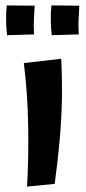

<svg xmlns="http://www.w3.org/2000/svg" viewBox="-20 -685 318 709"><path d="M182 -6 80 4Q86 -105 84 -222Q82 -339 68 -452L206 -468Q210 -387 208.5 -315.5Q207 -244 200.5 -169.5Q194 -95 182 -6ZM6 -555Q3 -581 2.5 -610.5Q2 -640 5 -665L108 -664Q106 -636 105 -610.5Q104 -585 106 -558ZM171 -555Q168 -581 167.5 -610.5Q167 -640 170 -665L273 -664Q271 -636 270 -610.5Q269 -585 271 -558Z"/></svg>

Font: Marhey
Style: Regular
Weight: 400
Designer: Nur Syamsi & Bustanul Arifin
Foundry: Namelatype
Version: Version 1.000; ttfautohint (v1.8.4.7-5d5b)